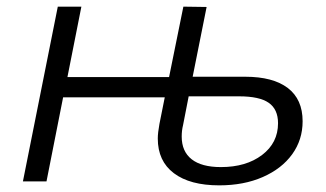

<svg xmlns="http://www.w3.org/2000/svg" viewBox="-20 -546 980 578"><path d="M891 -181Q891 -125 859.5 -81.5Q828 -38 771 -13Q714 12 640 12Q552 12 503.5 -24.5Q455 -61 455 -129Q455 -146 460 -173L476 -253H170L120 0H49L154 -526H225L183 -314H489L532 -526L602 -525L560 -315H718Q802 -315 846.5 -281Q891 -247 891 -181ZM817 -175Q817 -217 789 -236.5Q761 -256 700 -256H548L531 -169Q527 -153 527 -135Q527 -90 557 -66.5Q587 -43 645 -43Q721 -43 769 -79.5Q817 -116 817 -175Z"/></svg>

Font: Montserrat Alternates
Style: Italic
Weight: 400
Italic angle: -11.3°
Designer: Julieta Ulanovsky
Foundry: Julieta Ulanovsky
Version: Version 7.200